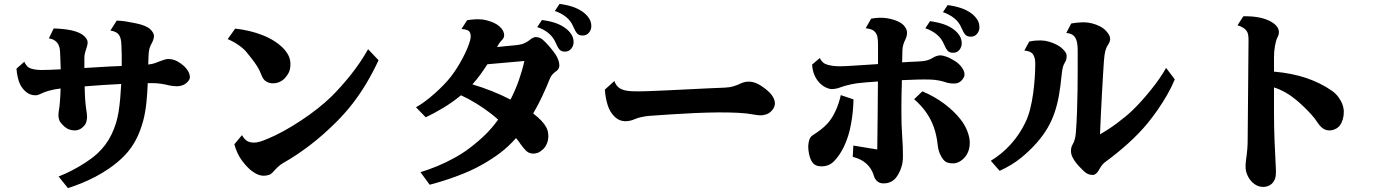

<svg xmlns="http://www.w3.org/2000/svg" viewBox="-20 -896 7040 979"><path d="M253.9 -751Q276.9 -750.5 300.5 -748Q324.2 -745.6 345.2 -741.2Q366.2 -736.3 382.8 -729Q399.4 -721.7 410.2 -710.9Q417.5 -703.6 422.1 -696.3Q426.8 -689 426.8 -680.2Q426.8 -674.8 426 -669.4Q425.3 -664.1 422.9 -657.2Q419.4 -646.5 414.8 -631.3Q410.2 -616.2 410.2 -602.1V-549.3Q427.2 -550.3 443.6 -551.3Q460 -552.2 475.1 -553.2Q506.8 -555.2 538.3 -556.9Q569.8 -558.6 600.6 -559.6Q601.6 -617.2 599.1 -665Q598.6 -685.1 595.2 -698.5Q591.8 -711.9 585 -720.2Q578.6 -728.5 567.9 -733.2Q557.1 -737.8 543 -740.2L575.2 -791Q597.7 -790.5 623.8 -786.4Q649.9 -782.2 673.8 -776.9Q698.2 -772 716.8 -764.4Q735.4 -756.8 745.1 -748Q753.9 -739.7 759.5 -730.5Q765.1 -721.2 765.1 -712.9Q765.1 -704.1 761.7 -693.8Q758.3 -683.6 753.9 -675.8Q746.1 -662.6 742.4 -649.4Q738.8 -636.2 737.8 -619.1L736.8 -592.8Q736.3 -579.6 735.8 -566.9Q756.3 -569.3 770 -574Q783.7 -578.6 795.9 -584Q806.6 -588.4 818.8 -591.8Q831.1 -595.2 836.9 -595.2Q846.7 -595.2 859.1 -592.8Q871.6 -590.3 884.8 -583Q923.8 -561 939.9 -532.2Q948.2 -516.1 948.2 -502Q948.2 -495.6 944.6 -489.3Q940.9 -482.9 935.1 -477.1Q924.3 -466.3 910.6 -461.2Q897 -456.1 882.8 -456.1Q872.6 -456.1 860.8 -457.5Q849.1 -459 840.8 -460.9Q825.2 -465.3 802 -468.8Q778.8 -472.2 755.9 -472.2H733.4Q731.4 -419.9 726.3 -370.8Q721.2 -321.8 710 -279.8Q694.8 -224.1 671.9 -181.2Q648.9 -138.2 615.5 -103.3Q582 -68.4 535.2 -36.1Q502.4 -13.7 466.1 5.4Q429.7 24.4 394 38.8Q358.4 53.2 326.2 63L278.8 3.9Q310.5 -8.3 346.2 -26.6Q381.8 -44.9 416 -67.1Q450.2 -89.4 476.1 -112.8Q522 -154.8 549.1 -211.4Q576.2 -268.1 585 -328.1Q589.8 -359.4 593 -395Q596.2 -430.7 598.1 -467.8Q553.2 -465.8 505.6 -462.6Q458 -459.5 411.6 -455.6Q412.1 -434.6 412.8 -417.5Q413.6 -400.4 414.1 -391.1Q415 -382.8 416 -369.6Q417 -356.4 418.9 -342.8Q421.4 -329.6 422.6 -318.4Q423.8 -307.1 423.8 -300.8Q423.8 -290 420.9 -277.6Q418 -265.1 411.1 -256.8Q389.6 -231 360.8 -231Q345.2 -231 330.8 -236.6Q316.4 -242.2 299.8 -258.8Q284.2 -274.4 281 -287.1Q277.8 -299.8 277.8 -308.1Q277.8 -312.5 278.6 -319.6Q279.3 -326.7 279.8 -331.1Q281.7 -340.8 283.2 -352.5Q284.7 -364.3 285.2 -374Q286.1 -386.7 287.4 -404.5Q288.6 -422.4 289.1 -444.8Q272 -442.9 256.8 -439.9Q241.7 -437 228 -433.1Q220.2 -431.2 206.8 -426Q193.4 -420.9 186 -417Q179.2 -414.1 174.1 -412.1Q168.9 -410.2 159.2 -410.2Q135.3 -410.2 115.5 -425.3Q95.7 -440.4 83 -464.8Q75.7 -479 70.6 -501.7Q65.4 -524.4 64 -545.9L104 -581.1Q112.8 -562 126 -551.8Q135.3 -545.9 153.3 -542.5Q171.4 -539.1 190.9 -539.1Q207 -539.1 232.7 -540Q258.3 -541 289.6 -542.5Q289.1 -565.4 288.1 -588.9Q287.1 -612.3 286.1 -634.8Q284.7 -663.1 270 -680.2Q253.9 -697.3 229 -700.2Z M1179.2 -750Q1214.4 -746.6 1250.5 -738Q1286.6 -729.5 1320.3 -716.1Q1354 -702.6 1380.9 -685.1Q1400.4 -672.9 1418.7 -655.5Q1437 -638.2 1449 -616.7Q1460.9 -595.2 1460.9 -569.8Q1460.9 -545.4 1453.9 -529.3Q1446.8 -513.2 1433.1 -498Q1407.7 -471.2 1371.1 -471.2Q1353 -471.2 1337.6 -480.2Q1322.3 -489.3 1314 -511.2Q1304.2 -537.6 1291.5 -557.6Q1278.8 -577.6 1265.4 -594.5Q1252 -611.3 1238.8 -627.9Q1227.1 -643.6 1201.7 -662.4Q1176.3 -681.2 1141.1 -696.8ZM1910.2 -588.9Q1881.3 -526.9 1849.1 -472.7Q1816.9 -418.5 1779.3 -369.6Q1741.7 -320.8 1695.8 -274.9Q1628.4 -207.5 1560.3 -155.5Q1492.2 -103.5 1425.8 -65.9Q1408.7 -56.6 1394 -42.2Q1379.4 -27.8 1372.1 -19Q1362.8 -7.8 1350.1 -3.9Q1337.4 0 1326.2 0Q1309.1 0 1294.2 -6.3Q1279.3 -12.7 1264.2 -23.9Q1238.8 -43.5 1213.6 -77.4Q1188.5 -111.3 1174.8 -160.2L1213.9 -207Q1224.6 -187.5 1238.5 -178.2Q1252.4 -168.9 1274.9 -168.9Q1289.1 -168.9 1304.9 -173.6Q1320.8 -178.2 1346.2 -189Q1384.3 -204.6 1428 -228.8Q1471.7 -252.9 1515.9 -282.2Q1560.1 -311.5 1599.9 -342.8Q1639.6 -374 1669.9 -403.8Q1720.2 -453.6 1769.5 -515.6Q1818.8 -577.6 1856.9 -645Z M2833 -876Q2872.1 -871.1 2902.3 -860.6Q2932.6 -850.1 2956.1 -832Q2972.7 -819.3 2983.9 -802Q2995.1 -784.7 2995.1 -762.2Q2995.1 -744.6 2983.2 -729.7Q2971.2 -714.8 2951.2 -714.8Q2932.1 -714.8 2922.9 -725.3Q2913.6 -735.8 2903.8 -758.8Q2891.6 -789.1 2866.5 -809.3Q2841.3 -829.6 2809.1 -839.8ZM2361.8 -793Q2388.2 -797.4 2412.8 -797.9Q2437.5 -798.3 2459 -793Q2504.9 -781.7 2527.8 -760.5Q2550.8 -739.3 2550.8 -715.8Q2550.8 -708 2546.4 -700.9Q2542 -693.8 2536.1 -688Q2530.3 -682.1 2524.9 -674.1Q2519.5 -666 2514.2 -656.2Q2541 -658.7 2566.4 -661.4Q2591.8 -664.1 2615.2 -666Q2637.7 -668.5 2653.1 -675.3Q2668.5 -682.1 2679.2 -690.9Q2689.5 -700.2 2698.2 -703.6Q2707 -707 2711.9 -707Q2720.2 -707 2729.7 -703.9Q2739.3 -700.7 2747.1 -693.8Q2761.2 -681.6 2776.1 -664.8Q2791 -647.9 2803.5 -631.3Q2815.9 -614.7 2821.8 -602.1Q2827.1 -590.8 2829.6 -580.6Q2832 -570.3 2832 -561Q2832 -555.2 2828.6 -547.4Q2825.2 -539.6 2818.8 -535.2Q2805.2 -525.4 2796.9 -516.4Q2788.6 -507.3 2784.2 -496.1Q2767.1 -453.1 2746.3 -408.4Q2725.6 -363.8 2698.7 -317.4Q2710.9 -308.1 2721.4 -298.8Q2731.9 -289.6 2741.2 -279.8Q2756.8 -263.2 2766.4 -244.9Q2775.9 -226.6 2775.9 -201.2Q2775.9 -182.1 2768.8 -164.6Q2761.7 -147 2749 -134.8Q2733.4 -121.1 2722.2 -116.9Q2710.9 -112.8 2699.2 -112.8Q2678.2 -112.8 2663.8 -126.2Q2649.4 -139.6 2633.8 -162.1Q2628.9 -169.4 2623.3 -177Q2617.7 -184.6 2611.3 -191.9Q2573.2 -148.9 2530.8 -116.7Q2488.3 -84.5 2436 -55.2Q2406.7 -38.6 2372.6 -23.4Q2338.4 -8.3 2303 4.6Q2267.6 17.6 2233.6 28.1Q2199.7 38.6 2170.9 45.9L2124 -18.1Q2166 -30.8 2210.7 -49.3Q2255.4 -67.9 2297.4 -91.1Q2339.4 -114.3 2372.1 -139.2Q2418 -173.8 2453.4 -208.3Q2488.8 -242.7 2520 -286.1Q2510.7 -294.4 2501.2 -302.5Q2491.7 -310.5 2481.9 -317.9Q2448.2 -343.8 2409.4 -367.9Q2370.6 -392.1 2330.6 -410.2Q2288.1 -375 2241.2 -346.7Q2194.3 -318.4 2150.9 -297.9L2101.1 -349.1Q2125 -362.3 2149.9 -381.1Q2174.8 -399.9 2198.5 -421.1Q2222.2 -442.4 2242.9 -463.9Q2263.7 -485.4 2278.8 -504.9Q2294.4 -524.9 2309.8 -549.1Q2325.2 -573.2 2338.6 -598.6Q2352.1 -624 2362.1 -647.7Q2372.1 -671.4 2377 -689.9Q2383.8 -715.8 2375.7 -731.2Q2367.7 -746.6 2333 -748ZM2743.2 -793.9Q2782.2 -789.1 2812.5 -778.6Q2842.8 -768.1 2866.2 -750Q2882.8 -737.3 2893.8 -720Q2904.8 -702.6 2904.8 -680.2Q2904.8 -668.9 2899.4 -658Q2894 -647 2884.3 -639.9Q2874.5 -632.8 2860.8 -632.8Q2842.3 -632.8 2833 -643.3Q2823.7 -653.8 2814 -676.8Q2801.3 -707 2776.4 -727.3Q2751.5 -747.6 2719.2 -757.8ZM2653.8 -585 2465.3 -568.4Q2448.7 -542.5 2429.2 -515.6Q2409.7 -488.8 2388.7 -465.8Q2491.2 -435.5 2583 -388.2Q2607.9 -436.5 2625.5 -486.6Q2643.1 -536.6 2653.8 -585Z M3112.8 -482.9Q3121.6 -456.1 3142.8 -444.3Q3164.1 -432.6 3199 -430.9Q3233.9 -429.2 3284.2 -431.2Q3332 -433.1 3385.3 -435.5Q3438.5 -438 3491.5 -440.7Q3544.4 -443.4 3592 -445.6Q3639.6 -447.8 3676.8 -449.2Q3701.2 -450.2 3720.7 -456.3Q3740.2 -462.4 3753.9 -469.2Q3805.7 -494.6 3859.9 -459Q3898.4 -434.1 3914.8 -411.6Q3931.2 -389.2 3931.2 -369.1Q3931.2 -355 3922.6 -341.6Q3914.1 -328.1 3899.9 -318.8Q3887.7 -311.5 3870.6 -308.8Q3853.5 -306.2 3823.2 -312Q3790.5 -318.4 3743.7 -320.8Q3696.8 -323.2 3640.6 -322.8Q3584.5 -322.3 3524.2 -319.6Q3463.9 -316.9 3404.3 -313Q3344.7 -309.1 3291 -305.2Q3272.5 -303.7 3251.7 -299.3Q3231 -294.9 3215.8 -288.1Q3190.4 -276.9 3164.1 -278.1Q3137.7 -279.3 3116.2 -298.8Q3089.8 -323.2 3078.4 -360.4Q3066.9 -397.5 3064 -439Z M4421.9 -800.8Q4465.3 -809.1 4503.2 -803Q4541 -796.9 4567.9 -782.2Q4586.4 -771.5 4595.7 -757.1Q4605 -742.7 4605 -729Q4605 -712.4 4596.2 -693.8Q4591.3 -685.1 4586.2 -669.2Q4581.1 -653.3 4581.1 -632.8L4580.1 -578.1Q4603 -579.6 4621.6 -580.6Q4640.1 -581.5 4652.8 -582Q4687 -583 4705.6 -587.9Q4724.1 -592.8 4737.8 -602.1Q4747.1 -607.9 4757.1 -610.8Q4767.1 -613.8 4775.9 -613.8Q4785.6 -613.8 4804.9 -607.2Q4824.2 -600.6 4849.1 -585Q4871.6 -570.8 4884.8 -551.5Q4897.9 -532.2 4897.9 -518.1Q4897.9 -508.3 4895 -502.4Q4892.1 -496.6 4886.2 -488.8Q4879.4 -481 4869.6 -475.6Q4859.9 -470.2 4842.8 -470.2Q4820.8 -470.2 4803.2 -476.1Q4788.1 -481.4 4768.3 -485.4Q4748.5 -489.3 4727.1 -490.2Q4698.7 -491.2 4662.6 -490.5Q4626.5 -489.7 4578.6 -487.3L4578.1 -458Q4577.6 -448.7 4577.1 -428Q4576.7 -407.2 4576.4 -379.6Q4576.2 -352.1 4576.2 -321Q4576.2 -290 4577.1 -259.8Q4578.1 -229.5 4580.1 -204.1Q4582.5 -174.8 4583.3 -147.5Q4584 -120.1 4584 -97.2Q4584 -70.3 4577.6 -48.6Q4571.3 -26.9 4562.7 -11.5Q4554.2 3.9 4546.9 12.2Q4536.1 24.4 4521 31.7Q4505.9 39.1 4483.9 39.1Q4466.8 39.1 4454.1 29.1Q4441.4 19 4436 1Q4429.7 -20.5 4417 -39.3Q4404.3 -58.1 4383.1 -72.8Q4361.8 -87.4 4328.1 -96.2L4331.1 -153.8L4453.1 -133.8Q4454.1 -214.4 4455.1 -303.5Q4456.1 -392.6 4456.5 -480.5Q4424.8 -478.5 4396.7 -476.1Q4368.7 -473.6 4348.1 -471.2Q4336.4 -469.7 4321 -466.3Q4305.7 -462.9 4291.7 -459.2Q4277.8 -455.6 4269 -452.1Q4256.3 -446.8 4243.9 -444.3Q4231.4 -441.9 4220.2 -441.9Q4208 -441.9 4191.4 -449.7Q4174.8 -457.5 4159.2 -473.1Q4143.6 -488.8 4133.1 -512.5Q4122.6 -536.1 4121.1 -566.9L4160.2 -600.1Q4171.9 -573.7 4199 -565.9Q4226.1 -558.1 4262.2 -558.1Q4270.5 -558.1 4289.6 -558.8Q4308.6 -559.6 4334.5 -561.3Q4360.4 -563 4390.4 -564.9Q4420.4 -566.9 4450.2 -568.8Q4452.1 -568.8 4453.6 -569.1Q4455.1 -569.3 4457 -569.3V-668.9Q4457 -695.3 4453.4 -710.4Q4449.7 -725.6 4439 -735.8Q4432.6 -742.7 4420.4 -746.6Q4408.2 -750.5 4394 -752ZM4683.1 -430.2Q4744.6 -404.8 4794.9 -366.9Q4845.2 -329.1 4877.9 -287.1Q4899.9 -259.3 4912.4 -227.1Q4924.8 -194.8 4924.8 -168.9Q4924.8 -146.5 4918.9 -128.9Q4913.1 -111.3 4901.9 -97.2Q4891.1 -83 4874.3 -73Q4857.4 -63 4838.9 -63Q4823.7 -63 4812 -66.7Q4800.3 -70.3 4791 -81.1Q4781.2 -92.3 4772.7 -111.3Q4764.2 -130.4 4761.2 -157.2Q4755.9 -206.5 4741.7 -246.8Q4727.5 -287.1 4703.1 -322.3Q4678.7 -357.4 4641.1 -390.1ZM4332 -389.2Q4331.5 -360.8 4328.4 -328.1Q4325.2 -295.4 4319.3 -263.4Q4313.5 -231.4 4305.2 -205.1Q4279.3 -122.6 4233.9 -75.2Q4220.2 -61 4204.1 -54.4Q4188 -47.9 4169.9 -47.9Q4148.4 -47.9 4136 -55.4Q4123.5 -63 4115.2 -80.1Q4108.9 -92.8 4105 -112.3Q4101.1 -131.8 4101.1 -148.9Q4101.1 -164.6 4106.2 -181.6Q4111.3 -198.7 4125 -207Q4143.1 -218.3 4162.8 -233.2Q4182.6 -248 4199.2 -266.1Q4222.2 -291.5 4239.7 -328.9Q4257.3 -366.2 4267.1 -411.1ZM4812 -870.1Q4851.1 -864.7 4881.3 -854.5Q4911.6 -844.2 4935.1 -826.2Q4951.7 -813.5 4962.9 -796.1Q4974.1 -778.8 4974.1 -755.9Q4974.1 -738.8 4962.2 -723.9Q4950.2 -709 4930.2 -709Q4911.1 -709 4901.9 -719.5Q4892.6 -730 4882.8 -752.9Q4870.6 -783.2 4845.5 -803.2Q4820.3 -823.2 4788.1 -834ZM4722.2 -788.1Q4761.2 -782.7 4791.5 -772.5Q4821.8 -762.2 4845.2 -744.1Q4861.8 -731.4 4872.8 -714.1Q4883.8 -696.8 4883.8 -673.8Q4883.8 -656.7 4872.1 -641.8Q4860.4 -627 4839.8 -627Q4821.3 -627 4812 -637.5Q4802.7 -647.9 4793 -670.9Q4780.3 -701.2 4755.4 -721.2Q4730.5 -741.2 4698.2 -752Z M5506.8 -782.2Q5527.3 -782.2 5549.1 -776.6Q5570.8 -771 5589.8 -761Q5608.9 -751 5620.1 -737.8Q5628.4 -729 5633.5 -720.5Q5638.7 -711.9 5640.1 -703.1Q5641.6 -693.8 5638.4 -684.6Q5635.3 -675.3 5628.9 -666Q5619.6 -651.9 5615.5 -634.3Q5611.3 -616.7 5608.9 -585.9Q5606.9 -555.2 5604.2 -512.5Q5601.6 -469.7 5598.9 -419.4Q5596.2 -369.1 5593.5 -315.9Q5590.8 -262.7 5588.9 -210.9Q5606.9 -221.2 5628.9 -235.4Q5650.9 -249.5 5673.6 -266.4Q5696.3 -283.2 5717.3 -300.5Q5738.3 -317.9 5754.9 -334Q5776.9 -355 5800.8 -381.6Q5824.7 -408.2 5848.1 -437.3Q5871.6 -466.3 5891.6 -495.1Q5911.6 -523.9 5925.8 -549.8L5970.2 -491.2Q5954.1 -452.1 5931.4 -412.6Q5908.7 -373 5883.1 -336.2Q5857.4 -299.3 5832 -268.1Q5787.1 -213.9 5730.5 -163.1Q5673.8 -112.3 5612.8 -67.9Q5605 -62 5597.2 -51.3Q5589.4 -40.5 5582 -26.9Q5577.1 -17.6 5568.6 -10.7Q5560.1 -3.9 5553.2 -3.9Q5539.6 -3.9 5529.1 -8.1Q5518.6 -12.2 5507.8 -22L5488.3 -41.5Q5477.1 -52.7 5466.3 -66.4Q5455.6 -80.1 5448.2 -95.2Q5444.3 -102.5 5442.6 -111.3Q5440.9 -120.1 5440.9 -127.9Q5440.9 -146 5450.2 -161.1Q5456.1 -170.9 5460.2 -185.8Q5464.4 -200.7 5465.8 -220.2Q5469.7 -270.5 5471.7 -326.2Q5473.6 -381.8 5474.4 -437.7Q5475.1 -493.7 5475.1 -544.9V-637.2Q5475.1 -669.9 5469.2 -689Q5463.4 -708 5450.7 -717Q5438 -726.1 5417 -728L5441.9 -775.9Q5454.6 -778.8 5473.1 -780.5Q5491.7 -782.2 5506.8 -782.2ZM5287.1 -689.9Q5306.6 -689.9 5327.9 -683.8Q5349.1 -677.7 5368.2 -668Q5387.2 -658.2 5398.9 -646Q5408.7 -636.2 5413.8 -628.2Q5418.9 -620.1 5418.9 -610.8Q5418.9 -603 5417 -594Q5415 -585 5409.2 -576.2Q5402.8 -566.4 5399.2 -551.8Q5395.5 -537.1 5393.1 -513.2Q5387.7 -455.6 5379.2 -408.2Q5370.6 -360.8 5356.7 -320.3Q5342.8 -279.8 5321.3 -243.2Q5299.8 -206.5 5268.1 -169.9Q5231.4 -127.9 5185.8 -90.8Q5140.1 -53.7 5077.1 -24.9L5032.2 -76.2Q5089.8 -111.3 5134.8 -161.4Q5179.7 -211.4 5209 -272.9Q5223.1 -302.7 5232.7 -340.1Q5242.2 -377.4 5247.8 -418.2Q5253.4 -459 5256.1 -498.5Q5258.8 -538.1 5258.8 -571.8Q5258.8 -601.1 5247.6 -618.4Q5236.3 -635.7 5203.1 -638.2L5228 -684.1Q5247.6 -688 5259.5 -689Q5271.5 -689.9 5287.1 -689.9Z M6319.8 -813Q6400.4 -814.5 6450.2 -791Q6474.1 -779.8 6487.5 -764.9Q6501 -750 6501 -732.9Q6501 -725.6 6499.8 -720.2Q6498.5 -714.8 6494.1 -706.1Q6486.3 -690.9 6481.2 -663.1Q6476.1 -635.3 6476.1 -606V-530.8Q6569.8 -522.5 6641.8 -497.8Q6713.9 -473.1 6770 -434.1Q6790.5 -419.9 6804.2 -401.4Q6817.9 -382.8 6825 -363.3Q6832 -343.8 6832 -326.2Q6832 -284.2 6812 -256.8Q6803.7 -245.1 6788.6 -238Q6773.4 -231 6759.8 -231Q6739.7 -231 6725.1 -241.5Q6710.4 -252 6696.8 -272.9Q6686.5 -289.6 6668.2 -310.1Q6649.9 -330.6 6628.4 -351.3Q6606.9 -372.1 6585.9 -389.2Q6533.7 -432.1 6476.1 -450.2V-319.8Q6476.1 -249 6478.8 -179.4Q6481.4 -109.9 6484.9 -49.8Q6485.8 -37.6 6485.8 -31.7V-15.1Q6485.8 10.3 6476.3 26.4Q6466.8 42.5 6451.9 49.8Q6437 57.1 6420.9 57.1Q6396 57.1 6375.7 42Q6355.5 26.9 6343.3 3.2Q6331.1 -20.5 6331.1 -45.9Q6331.1 -62.5 6333 -77.4Q6335 -92.3 6336.9 -106Q6338.4 -116.7 6340.1 -138.4Q6341.8 -160.2 6341.8 -182.1L6346.2 -690.9Q6346.2 -708 6344 -720Q6341.8 -731.9 6335 -740.2Q6328.6 -748.5 6317.9 -755.1Q6307.1 -761.7 6290 -767.1Z"/></svg>

Font: BIZ UDMincho
Style: Bold
Weight: 700
Monospace: yes
Designer: TypeBank Co., Ltd.
Foundry: Morisawa Inc.
Version: Version 1.06